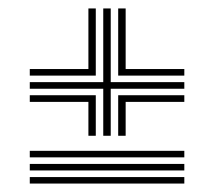

<svg xmlns="http://www.w3.org/2000/svg" viewBox="-20 -582 502 450"><path d="M222 -263.8V-374H49.8V-389.5H222V-562.2H239.5V-389.5H412V-374H239.5V-263.8ZM187.2 -263.8V-343.2H49.8V-358.8H204.5V-263.8ZM49.8 -404.8V-420.2H187.2V-562.2H204.5V-404.8ZM257 -263.8V-358.8H412V-343.2H274.5V-263.8ZM257 -404.8V-562.2H274.5V-420.2H412V-404.8ZM49.8 -213.2V-228.5H412V-213.2ZM49.8 -182.5V-197.8H412V-182.5ZM49.8 -151.8V-167H412V-151.8Z"/></svg>

Font: Big Shoulders Inline Display Thin SemiBold
Style: Regular
Weight: 600
Version: Version 2.002